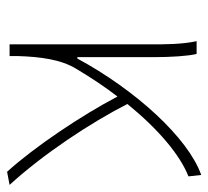

<svg xmlns="http://www.w3.org/2000/svg" viewBox="-43 -537 587 541"><g transform="rotate(90 250.5 -266.5)"><path d="M501 0C414 -95 326 -228 273 -332C344 -419 416 -480 477 -504L473 -540C368 -503 233 -354 145 -191H141V-409C141 -453 138 -503 132 -527H96C105 -486 105 -438 105 -396V0H138V-24C140 -85 147 -144 174 -188C199 -230 225 -269 252 -304C305 -203 394 -70 464 7Z"/></g></svg>

Font: Source Han Sans CN ExtraLight
Style: Regular
Weight: 250
Designer: Ryoko NISHIZUKA (kana & ideographs); Paul D. Hunt (Latin, Greek & Cyrillic); Wenlong ZHANG (bopomofo); Sandoll Communica
Foundry: Adobe Systems Incorporated
Version: Version 1.004;PS 1.004;hotconv 16.6.51;makeotf.lib2.5.65220